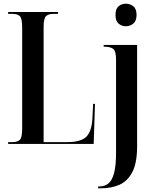

<svg xmlns="http://www.w3.org/2000/svg" viewBox="-20 -779 832 1039"><path d="M24 0V-10H47Q75 -10 87.5 -22.5Q100 -35 100 -84V-630Q100 -679 87.5 -691.5Q75 -704 47 -704H24V-714H294V-704H270Q242 -704 229 -691.5Q216 -679 216 -633V-10H345Q417 -10 446.5 -38.5Q476 -67 480 -137L484 -217H494L487 0ZM661 -637Q638 -637 621.5 -651.5Q605 -666 605 -698Q605 -731 621.5 -745Q638 -759 661 -759Q684 -759 701.5 -745Q719 -731 719 -698Q719 -666 701.5 -651.5Q684 -637 661 -637ZM511 240V230H517Q547 230 567 213.5Q587 197 597.5 157Q608 117 608 47V-456Q608 -502 593 -514Q578 -526 547 -526H541V-536H722V12Q722 102 696.5 151.5Q671 201 627 220.5Q583 240 527 240Z"/></svg>

Font: Noto Serif Display ExtraCondensed SemiBold
Style: Regular
Weight: 600
Width: 2
Designer: Monotype Design Team
Foundry: Monotype Imaging Inc.
Version: Version 2.009